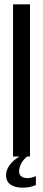

<svg xmlns="http://www.w3.org/2000/svg" viewBox="-20 -720 198 883"><path d="M118 0V-700H40V0H69C29 24 7 56 8 87C8 125 39 143 83 143C107 143 125 140 145 131V90C133 95 124 99 105 99C85 99 68 90 68 69C67 50 79 20 104 0Z"/></svg>

Font: VL Bebas Neue Regular
Style: Regular
Weight: 400
Designer: Ryoichi Tsunekawa
Foundry: Ryoichi Tsunekawa
Version: Version 001.003